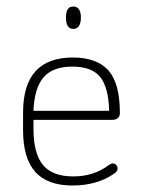

<svg xmlns="http://www.w3.org/2000/svg" viewBox="-20 -561 437 591"><path d="M83 -192H325Q336 -192 342.5 -197.5Q349 -203 349 -213Q349 -258 340.5 -290.5Q332 -323 314 -344Q278 -384 204 -384Q128 -384 89.5 -342Q51 -300 51 -214V-160Q51 -74 88.5 -32Q126 10 203 10Q241 10 272.5 1Q304 -8 329 -25Q337 -30 339.5 -34Q342 -38 342 -42Q342 -49 337.5 -53.5Q333 -58 327 -58Q322 -58 315 -53Q291 -35 264 -26.5Q237 -18 205 -18Q141 -18 112 -53.5Q83 -89 83 -165ZM316 -220H83Q86 -291 114.5 -323.5Q143 -356 203 -356Q262 -356 288 -324.5Q314 -293 316 -220ZM206 -541Q194 -541 188.5 -532.5Q183 -524 183 -507Q183 -490 188.5 -481Q194 -472 206 -472Q217 -472 223 -481Q229 -490 229 -507Q229 -524 223 -532.5Q217 -541 206 -541Z"/></svg>

Font: Beiruti ExtraLight
Style: Regular
Weight: 250
Designer: Arlette Boutros
Foundry: Boutros
Version: Version 1.41